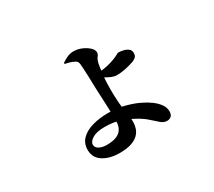

<svg xmlns="http://www.w3.org/2000/svg" viewBox="-122 -818 1243 1113"><g transform="rotate(-30 500.0 -261.5)"><path d="M398 61Q333 61 289 33.5Q245 6 245 -48Q245 -91 273 -119Q301 -147 348.5 -160.5Q396 -174 452 -174Q517 -174 569.5 -159Q622 -144 653 -128Q683 -114 709 -95Q735 -76 751.5 -53.5Q768 -31 768 -5Q768 17 757 27Q746 37 729 37Q708 37 689 21Q670 5 645.5 -17.5Q621 -40 584 -61Q548 -81 503 -97.5Q458 -114 396 -114Q342 -114 314 -96.5Q286 -79 286 -59Q286 -39 306.5 -28Q327 -17 357 -17Q394 -17 419.5 -26.5Q445 -36 458.5 -57Q472 -78 472 -112Q472 -148 471 -176.5Q470 -205 469 -229Q468 -253 467 -273.5Q466 -294 465 -314Q464 -328 463.5 -355.5Q463 -383 462 -413.5Q461 -444 459.5 -468Q458 -492 457 -500Q456 -510 451.5 -516.5Q447 -523 438 -527Q424 -535 406.5 -539.5Q389 -544 379 -546L378 -553Q395 -565 415.5 -574.5Q436 -584 458 -584Q487 -584 513.5 -572.5Q540 -561 557.5 -544.5Q575 -528 575 -512Q575 -498 567 -489Q559 -480 554 -465Q550 -454 546.5 -431Q543 -408 540 -381Q537 -354 536 -329Q535 -304 535 -289Q535 -271 535.5 -247.5Q536 -224 538 -198.5Q540 -173 543 -146Q547 -120 551 -100.5Q555 -81 555 -59Q555 -37 548.5 -16Q542 5 525 22.5Q508 40 477 50.5Q446 61 398 61ZM609 -338Q593 -338 575 -345.5Q557 -353 540.5 -363Q524 -373 513 -380L512 -409Q521 -408 527.5 -407Q534 -406 541 -406Q555 -406 583 -412Q611 -418 634 -427Q655 -435 666 -441.5Q677 -448 680 -448Q695 -448 713 -444Q731 -440 744.5 -430Q758 -420 758 -400Q758 -387 751.5 -378Q745 -369 728 -361Q719 -358 700.5 -352.5Q682 -347 658 -342.5Q634 -338 609 -338Z"/></g></svg>

Font: Noto Serif TC
Style: Bold
Weight: 700
Designer: Ryoko NISHIZUKA 西塚涼子 (kana & ideographs); Frank Grießhammer (Latin, Greek & Cyrillic); Wenlong ZHANG 张文龙 (bopomofo); San
Foundry: Adobe
Version: Version 2.002-H1;hotconv 1.1.0;makeotfexe 2.6.0